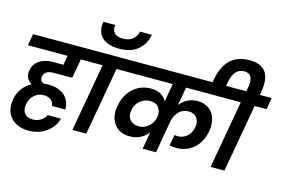

<svg xmlns="http://www.w3.org/2000/svg" viewBox="-132 -1318 2539 1727"><g transform="rotate(15 1138.0 -454.5)"><path d="M494.1 -70.8Q473.1 6.8 403.8 57.9Q334.5 108.9 237.8 108.9Q165 108.9 113.8 78.1Q62.5 47.4 41.5 -5.9Q20.5 -59.1 32.2 -125Q53.2 -243.2 158.2 -300.8Q92.8 -340.8 106.9 -418Q117.7 -477.5 167.2 -511.2Q216.8 -544.9 291 -544.9H390.1L404.8 -631.8H36.1L54.2 -740.2H681.2L662.1 -631.8H528.8L513.2 -544.9L496.1 -452.1H318.8Q284.7 -452.1 260 -437.7Q235.4 -423.3 230 -392.1Q226.6 -372.1 234.9 -357.2Q243.2 -342.3 261.2 -335Q285.6 -337.9 309.1 -337.9Q360.8 -337.9 401.6 -322.3Q442.4 -306.6 466.1 -280.8Q489.7 -254.9 501 -223.9Q512.2 -192.9 509.8 -160.2H386.2Q384.8 -190.4 360.4 -212.6Q335.9 -234.9 291 -234.9Q240.2 -234.9 202.9 -201.4Q165.5 -168 157.2 -116.2Q146.5 -63 172.1 -30.5Q197.8 2 250 2Q292.5 2 324.7 -19.5Q356.9 -41 370.1 -70.8Z M833.5 -814Q775.9 -814 733.6 -829.3Q691.4 -844.7 668.2 -871.6Q645 -898.4 637 -933.8Q628.9 -969.2 636.7 -1011.2H747.6Q739.7 -967.8 763.2 -939Q786.6 -910.2 844.7 -910.2Q901.4 -910.2 935.5 -939Q969.7 -967.8 977.5 -1011.2H1087.9Q1072.8 -922.9 1009 -868.4Q945.3 -814 833.5 -814ZM619.6 0 731 -631.8H620.6L638.7 -740.2H989.7L970.7 -631.8H860.8L748.5 0Z M1273.4 0 1301.3 -159.2Q1237.3 -77.1 1128.4 -77.1Q1036.1 -77.1 986.1 -143.1Q936 -209 955.1 -313Q973.1 -417.5 1041.7 -479.7Q1110.4 -542 1207 -542Q1264.2 -542 1301 -520.3Q1337.9 -498.5 1354.5 -460L1384.3 -631.8H931.2L949.2 -740.2H1966.3L1948.2 -631.8H1508.3L1478.5 -461.9Q1506.8 -499 1548.6 -520.5Q1590.3 -542 1642.1 -542Q1703.1 -542 1746.1 -511.2Q1789.1 -480.5 1805.9 -427Q1822.8 -373.5 1811 -308.1Q1791.5 -201.2 1724.4 -143.1Q1657.2 -85 1564.5 -85Q1529.8 -85 1500.5 -91.8L1518.1 -193.8Q1528.3 -189.9 1549.3 -189.9Q1597.2 -189.9 1634.3 -222.2Q1671.4 -254.4 1681.2 -310.1Q1690.4 -362.8 1664.3 -397Q1638.2 -431.2 1588.4 -431.2Q1535.2 -431.2 1499.8 -397Q1464.4 -362.8 1452.1 -311L1397.5 0ZM1185.1 -185.1Q1214.4 -185.5 1239.7 -196.3Q1265.1 -207 1282.2 -224.4Q1299.3 -241.7 1310.5 -262Q1321.8 -282.2 1326.2 -303.2L1327.1 -308.1Q1336.4 -358.4 1311.3 -395.3Q1286.1 -432.1 1228.5 -432.1Q1176.3 -432.1 1135.7 -398.2Q1095.2 -364.3 1085.4 -309.1Q1075.2 -252.9 1103.8 -219Q1132.3 -185.1 1185.1 -185.1Z M1720.7 -710.9 1731.9 -772.9Q1742.2 -827.6 1761.7 -870.8Q1781.2 -914.1 1812.5 -947.8Q1843.8 -981.4 1890.4 -999.8Q1937 -1018.1 1996.1 -1018.1Q2214.4 -1018.1 2171.9 -772.9L2166 -740.2H2275.9L2257.8 -631.8H2147L2034.7 0H1905.8L2018.1 -631.8H1906.7L1924.8 -740.2H2040L2047.9 -779.8Q2069.8 -909.2 1978 -909.2Q1954.6 -909.2 1935.5 -900.9Q1916.5 -892.6 1904.5 -880.4Q1892.6 -868.2 1882.8 -849.9Q1873 -831.5 1868.2 -815.4Q1863.3 -799.3 1858.9 -779.8L1846.7 -710.9Z"/></g></svg>

Font: SVN-Poppins SemiBold
Style: Italic
Weight: 600
Italic angle: -10°
Designer: Ninad Kale (Devanagari), Jonny Pinhorn (Latin)
Foundry: Indian Type Foundry
Version: Version 3.002 2017